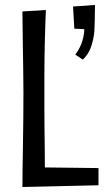

<svg xmlns="http://www.w3.org/2000/svg" viewBox="-20 -745 425 770"><path d="M70 5Q70 -22 70.5 -65Q71 -108 72 -160.5Q73 -213 73.5 -268Q74 -323 74 -374Q74 -425 73 -475Q72 -525 71.5 -569Q71 -613 70.5 -647Q70 -681 70 -699L164 -705Q163 -685 162 -654Q161 -623 160 -586Q159 -549 158.5 -511Q158 -473 158 -438Q158 -403 158 -375Q158 -348 158 -310Q158 -272 158.5 -230Q159 -188 159.5 -146Q160 -104 160 -67.5Q160 -31 161 -5ZM70 5 119 -74 375 -71V-2ZM312 -506 282 -526Q302 -553 310 -580Q318 -607 318 -628L278 -630L273 -719L361 -725Q361 -712 360.5 -696Q360 -680 360 -664Q360 -648 359 -633Q359 -605 348.5 -567.5Q338 -530 312 -506Z"/></svg>

Font: Truculenta Medium
Style: Regular
Weight: 500
Version: Version 1.002